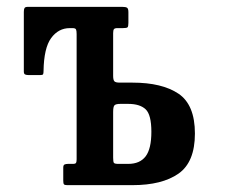

<svg xmlns="http://www.w3.org/2000/svg" viewBox="-20 -540 681 560"><path d="M176 0Q168.5 0 166.5 -2.5Q164.5 -5 164.5 -13V-51Q164.5 -58.5 168.2 -60.2Q172 -62 178.5 -62H192.5Q200 -62 201.8 -65Q203.5 -68 203.5 -75.5V-440.5Q203.5 -450 201.8 -454Q200 -458 191.5 -458H183.5Q150.5 -458 129.2 -429Q108 -400 107 -333Q107 -325.5 105.5 -323.2Q104 -321 96.5 -321H64Q57 -321 53.2 -322.8Q49.5 -324.5 49.5 -331.5V-505Q49.5 -513 51.5 -516.5Q53.5 -520 61.5 -520H336.5Q346.5 -520 350.5 -517.5Q354.5 -515 354.5 -504.5V-473Q354.5 -462.5 351.8 -460.2Q349 -458 338.5 -458H322.5Q314.5 -458 312.2 -454.8Q310 -451.5 310 -443V-319Q310 -307 313.5 -303Q317 -299 329.5 -299H366.5Q452.5 -299 500.5 -266.8Q548.5 -234.5 548.5 -150.5Q548.5 -67 500.5 -33.5Q452.5 0 366.5 0ZM354 -62Q388 -62 404.8 -84Q421.5 -106 421.5 -155.5Q421.5 -205.5 404.8 -221.2Q388 -237 354 -237H331Q318 -237 314 -233Q310 -229 310 -213.5V-80Q310 -68 312.2 -65Q314.5 -62 325.5 -62Z"/></svg>

Font: Besley* Condensed Medium
Style: Regular
Weight: 500
Width: 3
Designer: Owen Earl
Foundry: indestructible type*
Version: Version 3.000; ttfautohint (v1.8.3)